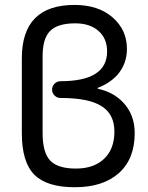

<svg xmlns="http://www.w3.org/2000/svg" viewBox="-20 -785 610 794"><path d="M289.1 -10.7Q173.8 -10.7 122.1 -62.5Q70.3 -114.3 70.3 -234.4V-543.9Q70.3 -764.6 288.1 -764.6Q386.7 -764.6 445.8 -712.9Q504.9 -661.1 504.9 -583Q504.9 -519.5 463.9 -473.6Q431.6 -439.5 384.8 -421.9Q383.8 -421.9 383.8 -420.4Q383.8 -418.9 384.8 -418Q448.2 -404.3 488.3 -362.3Q537.1 -311.5 537.1 -234.4Q537.1 -127.9 471.7 -69.3Q406.2 -10.7 289.1 -10.7ZM156.2 -552.7V-234.4Q156.2 -154.3 187.5 -121.1Q218.8 -87.9 293.9 -87.9Q368.2 -87.9 410.6 -128.4Q453.1 -168.9 453.1 -240.7Q453.1 -312.5 400.4 -345.7Q347.7 -379.9 229.5 -379.9Q215.8 -379.9 205.6 -390.1Q195.3 -400.4 195.3 -414.6Q195.3 -428.7 205.6 -439Q215.8 -449.2 230.5 -449.2Q422.9 -449.2 422.9 -572.3Q422.9 -626 387.2 -657.2Q351.6 -688.5 291 -688.5Q218.8 -688.5 187.5 -657.2Q156.2 -626 156.2 -552.7Z"/></svg>

Font: Gen Jyuu Gothic P Regular
Style: Regular
Weight: 400
Designer: [Source Han Sans]
Ryoko NISHIZUKA  (kana & ideographs); Paul D. Hunt (Latin, Greek & Cyrillic); Wenlong ZHANG  (bopomofo
Version: Version 1.002.20150607